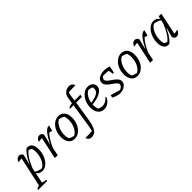

<svg xmlns="http://www.w3.org/2000/svg" viewBox="158 -2000 3466 3466"><g transform="rotate(-45 1891.5 -266.5)"><path d="M251 8Q210 8 178.5 -12Q147 -32 130 -69L131 -90Q194 -43 295 -32L262 -28Q305 -45 338 -85.5Q371 -126 390 -182.5Q409 -239 412 -300.5Q415 -362 397 -421L418 -400Q395 -414 373.5 -425Q352 -436 326 -440L349 -444Q294 -406 244 -327Q194 -248 146 -125L128 -139Q176 -266 226 -350.5Q276 -435 338 -488Q406 -497 444 -453Q482 -409 482 -317Q482 -251 463.5 -192.5Q445 -134 413 -88.5Q381 -43 339.5 -17.5Q298 8 251 8ZM-47 194 -43 170Q-14 157 7.5 150.5Q29 144 55 141L189 170L184 194ZM11 194 153 -458 164 -421Q133 -421 107.5 -418Q82 -415 57 -410Q64 -434 78 -452Q92 -470 110.5 -480Q129 -490 148 -490Q171 -490 189 -476.5Q207 -463 217 -438L170 -249L177 -246L87 194Z M573 0 672 -458 684 -421Q656 -421 631.5 -418.5Q607 -416 577 -410Q583 -435 597 -453Q611 -471 629.5 -480.5Q648 -490 667 -490Q690 -490 708 -476.5Q726 -463 736 -438L687 -241L694 -238L647 0ZM662 -118 650 -150Q701 -269 747.5 -346Q794 -423 835.5 -459Q877 -495 915 -490L889 -381L830 -398Q788 -358 747 -290Q706 -222 662 -118Z M1076 9Q1002 9 960 -44.5Q918 -98 918 -191Q918 -254 936 -308.5Q954 -363 986.5 -404.5Q1019 -446 1061.5 -469.5Q1104 -493 1153 -493Q1227 -493 1269 -440Q1311 -387 1311 -294Q1311 -231 1292.5 -176Q1274 -121 1242 -79.5Q1210 -38 1167.5 -14.5Q1125 9 1076 9ZM1105 -39Q1143 -57 1173 -96.5Q1203 -136 1220.5 -188.5Q1238 -241 1239.5 -298Q1241 -355 1225 -406Q1201 -421 1175.5 -430.5Q1150 -440 1123 -443Q1084 -425 1054.5 -384.5Q1025 -344 1007.5 -291.5Q990 -239 988.5 -182.5Q987 -126 1004 -77Q1026 -62 1051.5 -52.5Q1077 -43 1105 -39Z M1315 206Q1290 206 1269 196.5Q1248 187 1235.5 170Q1223 153 1222 132Q1268 133 1309 132Q1350 131 1393 129Q1400 97 1405.5 72Q1411 47 1415.5 20Q1420 -7 1425 -43L1512 -605Q1518 -644 1539.5 -674Q1561 -704 1594.5 -721.5Q1628 -739 1667 -739Q1694 -739 1715.5 -729.5Q1737 -720 1749.5 -703.5Q1762 -687 1764 -666Q1674 -669 1592 -662Q1586 -647 1582 -633Q1578 -619 1575 -600Q1572 -581 1568.5 -552Q1565 -523 1560 -479L1492 -47Q1471 84 1429 145Q1387 206 1315 206ZM1396 -436 1400 -457Q1421 -468 1445 -474.5Q1469 -481 1496 -483H1709L1700 -436Z M1830 9Q1757 9 1713.5 -45.5Q1670 -100 1670 -192Q1670 -253 1688.5 -307.5Q1707 -362 1739.5 -403.5Q1772 -445 1814 -469Q1856 -493 1905 -493Q1961 -493 1997.5 -461Q2034 -429 2034 -380Q2034 -342 2011.5 -311Q1989 -280 1948 -257.5Q1907 -235 1848.5 -220.5Q1790 -206 1718 -199V-237Q1847 -253 1905.5 -287.5Q1964 -322 1964 -380Q1964 -409 1951 -436L1976 -414Q1948 -427 1918.5 -434Q1889 -441 1857 -442L1883 -448Q1838 -428 1805.5 -388Q1773 -348 1756 -295Q1739 -242 1739 -182Q1739 -150 1746 -118.5Q1753 -87 1767 -58L1750 -86Q1772 -70 1797 -62.5Q1822 -55 1847 -55Q1887 -55 1925.5 -74.5Q1964 -94 1998 -133L2011 -122Q1986 -61 1937.5 -26Q1889 9 1830 9Z M2078 -41 2090 -91 2286 -33 2258 -35Q2282 -38 2301.5 -50Q2321 -62 2333.5 -78.5Q2346 -95 2346 -112Q2346 -136 2324 -158Q2302 -180 2270.5 -201.5Q2239 -223 2207 -247Q2175 -271 2153.5 -300Q2132 -329 2132 -365Q2132 -402 2156 -431Q2180 -460 2222.5 -476Q2265 -492 2318 -492Q2349 -492 2381.5 -486Q2414 -480 2445 -468L2423 -417Q2386 -426 2347.5 -430.5Q2309 -435 2270 -435Q2253 -435 2235 -434Q2217 -433 2200 -431L2245 -438Q2225 -429 2212 -411Q2199 -393 2199 -374Q2199 -350 2220.5 -328.5Q2242 -307 2274 -285.5Q2306 -264 2337.5 -240Q2369 -216 2391 -187.5Q2413 -159 2413 -123Q2413 -88 2389.5 -58Q2366 -28 2327 -10Q2288 8 2240 8Q2201 8 2155.5 -6Q2110 -20 2078 -41ZM2390 -336 2371 -468H2445L2418 -336Z M2679 9Q2605 9 2563 -44.5Q2521 -98 2521 -191Q2521 -254 2539 -308.5Q2557 -363 2589.5 -404.5Q2622 -446 2664.5 -469.5Q2707 -493 2756 -493Q2830 -493 2872 -440Q2914 -387 2914 -294Q2914 -231 2895.5 -176Q2877 -121 2845 -79.5Q2813 -38 2770.5 -14.5Q2728 9 2679 9ZM2708 -39Q2746 -57 2776 -96.5Q2806 -136 2823.5 -188.5Q2841 -241 2842.5 -298Q2844 -355 2828 -406Q2804 -421 2778.5 -430.5Q2753 -440 2726 -443Q2687 -425 2657.5 -384.5Q2628 -344 2610.5 -291.5Q2593 -239 2591.5 -182.5Q2590 -126 2607 -77Q2629 -62 2654.5 -52.5Q2680 -43 2708 -39Z M3006 0 3105 -458 3117 -421Q3089 -421 3064.5 -418.5Q3040 -416 3010 -410Q3016 -435 3030 -453Q3044 -471 3062.5 -480.5Q3081 -490 3100 -490Q3123 -490 3141 -476.5Q3159 -463 3169 -438L3120 -241L3127 -238L3080 0ZM3095 -118 3083 -150Q3134 -269 3180.5 -346Q3227 -423 3268.5 -459Q3310 -495 3348 -490L3322 -381L3263 -398Q3221 -358 3180 -290Q3139 -222 3095 -118Z M3494 3Q3426 13 3388 -31Q3350 -75 3350 -168Q3350 -234 3368.5 -292Q3387 -350 3419 -395.5Q3451 -441 3492.5 -467Q3534 -493 3581 -493Q3622 -493 3654 -472.5Q3686 -452 3702 -416L3701 -395Q3638 -442 3537 -452L3570 -457Q3527 -440 3494 -399Q3461 -358 3442 -302Q3423 -246 3420.5 -184Q3418 -122 3435 -63L3414 -85Q3437 -71 3459 -60Q3481 -49 3506 -45L3483 -40Q3538 -78 3588 -157Q3638 -236 3686 -360L3704 -346Q3656 -219 3606 -134Q3556 -49 3494 3ZM3680 -25 3666 -59Q3692 -60 3718.5 -65Q3745 -70 3774 -78Q3767 -53 3752 -33.5Q3737 -14 3718 -4Q3699 6 3680 6Q3656 6 3638.5 -9.5Q3621 -25 3613 -53L3662 -235L3654 -237L3709 -484H3776Z"/></g></svg>

Font: Piazzolla 24pt
Style: Italic
Weight: 400
Italic angle: -11.3°
Designer: Juan Pablo del Peral
Foundry: Huerta Tipografica
Version: Version 2.005